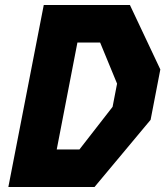

<svg xmlns="http://www.w3.org/2000/svg" viewBox="-20 -750 663 770"><path d="M13.5 0H359L584 -269.5L623 -471.5L501 -730H155.5ZM207.5 -150.5 290.5 -579.5H381.5L449.5 -414.5L431.5 -321.5L298.5 -150.5Z"/></svg>

Font: Monaspace Krypton ExtraBold
Style: Italic
Weight: 800
Italic angle: -11°
Designer: Riley Cran & the Lettermatic Team
Foundry: Lettermatic
Version: Version 1.101 (Monaspace Krypton)